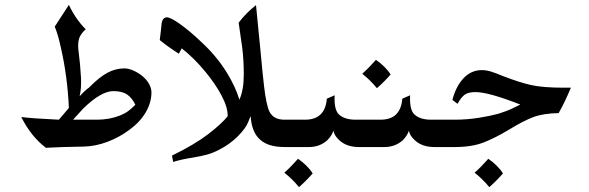

<svg xmlns="http://www.w3.org/2000/svg" viewBox="-20 -602 2413 786"><path d="M509 -70Q469 -40 420 -21.5Q371 -3 324 -2L237 0L168 3Q108 -42 67 -123Q111 -117 221 -112L262 -160Q256 -291 229 -408Q217 -463 204 -493L262 -582Q290 -523 331 -482Q317 -470 308.5 -455Q300 -440 300 -416Q300 -404 301 -397Q309 -335 311 -292Q312 -283 312 -268Q312 -239 309 -224Q306 -209 306 -208Q329 -233 345 -244Q386 -286 419.5 -304Q453 -322 489 -322Q505 -322 524 -314Q543 -306 560 -293Q581 -276 590.5 -258Q600 -240 600 -224Q600 -182 576.5 -142Q553 -102 509 -70ZM444 -229Q394 -229 321 -158L279 -112H377Q427 -112 471 -129Q491 -137 504.5 -147Q518 -157 534 -173Q521 -201 500.5 -215Q480 -229 444 -229Z M1188 0H1148Q1107 0 1080.5 -9.5Q1054 -19 1037 -38Q1010 -68 1006 -127Q1005 -125 995.5 -101Q986 -77 954 -44.5Q922 -12 877 11Q852 24 829 30.5Q806 37 770 43Q719 51 689 61L684 35Q778 -11 832.5 -53Q887 -95 912 -126Q913 -161 888 -209Q863 -257 821 -308Q774 -365 724 -404L712 -382Q667 -411 634 -438L639 -480Q641 -495 642 -509Q644 -519 649.5 -525Q655 -531 663 -531Q679 -531 718.5 -502.5Q758 -474 800 -434Q866 -374 909 -304Q944 -247 960 -194Q978 -233 978 -298Q978 -354 972 -404L957 -509Q987 -549 1028 -581L1045 -408Q1057 -279 1061 -249Q1070 -172 1083 -145Q1092 -128 1107 -120Q1122 -112 1145 -112H1188Z M1260 108Q1231 141 1204 164Q1177 131 1144 105Q1172 80 1200 48Q1218 60 1234.5 76.5Q1251 93 1260 108Z M1365 -136Q1388 -112 1436 -112H1497V0H1450Q1397 0 1367 -30Q1348 -48 1345 -67Q1338 -46 1320 -28Q1289 0 1244 0H1171Q1148 0 1131.5 -16.5Q1115 -33 1115 -57Q1115 -81 1132.5 -96.5Q1150 -112 1171 -112H1229Q1311 -112 1318 -198L1350 -212Q1347 -157 1365 -136Z M1579 -297Q1554 -268 1523 -241Q1496 -274 1463 -300Q1491 -325 1519 -357Q1537 -345 1553.5 -328.5Q1570 -312 1579 -297Z M1674 -136Q1697 -112 1745 -112H1806V0H1759Q1706 0 1676 -30Q1657 -48 1654 -67Q1647 -46 1629 -28Q1598 0 1553 0H1480Q1457 0 1440.5 -16.5Q1424 -33 1424 -57Q1424 -81 1441.5 -96.5Q1459 -112 1480 -112H1538Q1620 -112 1627 -198L1659 -212Q1656 -157 1674 -136Z M2039 108Q2010 141 1983 164Q1956 131 1923 105Q1951 80 1979 48Q1997 60 2013.5 76.5Q2030 93 2039 108Z M2267 -139Q2204 -138 2163 -122.5Q2122 -107 2065 -72Q2007 -37 1959 -18.5Q1911 0 1841 0H1789Q1765 0 1749 -16Q1733 -32 1733 -56Q1733 -80 1749 -96Q1765 -112 1789 -112H1840Q1891 -112 1938.5 -119.5Q1986 -127 2019 -136Q2055 -147 2080.5 -159.5Q2106 -172 2110 -174Q1980 -225 1927 -225Q1897 -225 1882.5 -214.5Q1868 -204 1853 -177L1832 -193Q1846 -247 1876 -280Q1908 -315 1952 -315Q1970 -315 1988.5 -309.5Q2007 -304 2038 -291Q2105 -265 2153.5 -254Q2202 -243 2288 -243H2317Q2294 -187 2267 -139Z"/></svg>

Font: Mirza Medium
Style: Regular
Weight: 500
Designer: Arabic design by Kourosh Beigpour, Latin design by Eduardo Tunni, engineering by Lasse Fister
Version: Version 1.0010g